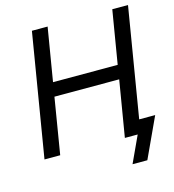

<svg xmlns="http://www.w3.org/2000/svg" viewBox="-126 -834 995 1095"><g transform="rotate(-15 371.5 -286.0)"><path d="M42.5 0 163.1 -727.5H255.9L203.6 -413.1H585.4L637.7 -727.5H730.5L609.9 0H517.1L572.3 -331.1H189.9L135.3 0ZM520.5 156.2 592.8 0H561L574.2 -81.1H717.8L607.9 156.2Z"/></g></svg>

Font: Inter Variable
Style: Italic
Weight: 400
Italic angle: -9.39999°
Designer: Rasmus Andersson
Foundry: rsms
Version: Version 4.001;git-9221beed3